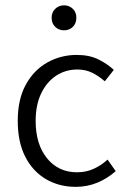

<svg xmlns="http://www.w3.org/2000/svg" viewBox="-20 -707 493 739"><path d="M271.5 12.2Q208 12.2 157.5 -17.1Q106.9 -46.4 77.6 -103Q48.3 -159.7 48.3 -241.7Q48.3 -325.2 79.6 -381.6Q110.8 -438 162.6 -466.8Q214.4 -495.6 275.4 -495.6Q324.2 -495.6 358.9 -478.3Q393.6 -460.9 418 -438L383.3 -394Q360.8 -414.1 335.2 -426.8Q309.6 -439.5 277.8 -439.5Q231.9 -439.5 195.6 -415.3Q159.2 -391.1 138.2 -346.9Q117.2 -302.7 117.2 -241.7Q117.2 -151.9 160.9 -97.9Q204.6 -43.9 276.4 -43.9Q312.5 -43.9 342 -57.9Q371.6 -71.8 394 -92.8L425.3 -48.3Q393.6 -20 354.7 -3.9Q315.9 12.2 271.5 12.2ZM226.6 -590.3Q206.5 -590.3 192.6 -603.5Q178.7 -616.7 178.7 -639.2Q178.7 -659.7 192.6 -673.1Q206.5 -686.5 226.6 -686.5Q246.6 -686.5 260.3 -673.1Q273.9 -659.7 273.9 -639.2Q273.9 -616.7 260.3 -603.5Q246.6 -590.3 226.6 -590.3Z"/></svg>

Font: Varta Light Light
Style: Regular
Weight: 300
Version: Version 1.004